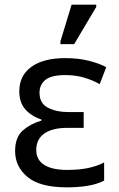

<svg xmlns="http://www.w3.org/2000/svg" viewBox="-20 -796 510 826"><path d="M268 10Q152 10 98.5 -34.5Q45 -79 45 -146Q45 -206 78.5 -235Q112 -264 158 -277V-282Q115 -296 89 -325.5Q63 -355 63 -403Q63 -471 115 -508.5Q167 -546 261 -546Q317 -546 362.5 -534.5Q408 -523 437 -507L409 -434Q377 -452 340.5 -462.5Q304 -473 261 -473Q201 -473 175.5 -452.5Q150 -432 150 -397Q150 -351 186.5 -332.5Q223 -314 271 -314H340V-246H271Q205 -246 170.5 -221.5Q136 -197 136 -151Q136 -108 170.5 -86.5Q205 -65 268 -65Q320 -65 358.5 -73Q397 -81 428 -97V-19Q397 -3 356 3.5Q315 10 268 10ZM240 -606V-618L288 -776H394V-766L299 -606Z"/></svg>

Font: Noto Sans
Style: Regular
Weight: 400
Designer: Monotype Design Team
Foundry: Monotype Imaging Inc.
Version: Version 2.007